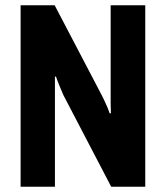

<svg xmlns="http://www.w3.org/2000/svg" viewBox="-20 -707 628 727"><path d="M58 0V-687H187L366 -345Q370 -337 375.5 -325.5Q381 -314 386.5 -301Q392 -288 395 -278H400Q399 -297 399 -314.5Q399 -332 399 -345V-687H530V0H401L220 -347Q214 -361 206 -380Q198 -399 192 -417H188Q188 -401 188 -382Q188 -363 188 -347V0Z"/></svg>

Font: Archivo Condensed
Style: Bold
Weight: 700
Width: 3
Designer: Hector Gatti
Foundry: Omnibus-Type
Version: Version 2.001